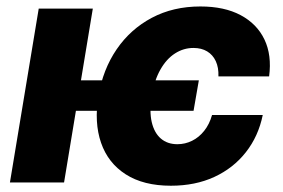

<svg xmlns="http://www.w3.org/2000/svg" viewBox="-20 -573 889 603"><path d="M604.5 -320.8 587.9 -225.1H153.3L169.4 -320.8ZM271.5 -545.9 181.2 0H11.2L101.6 -545.9ZM516.6 10.3Q430.7 10.3 375 -25.4Q319.3 -61 297.4 -124.5Q275.4 -188 289.1 -271.5Q303.2 -355 346.4 -418.2Q389.6 -481.4 456.8 -517.1Q523.9 -552.7 609.4 -552.7Q684.6 -552.7 735.8 -525.4Q787.1 -498 810.5 -449Q834 -399.9 825.2 -333H666Q667 -360.8 657.7 -380.9Q648.4 -400.9 630.6 -411.6Q612.8 -422.4 587.4 -422.4Q556.6 -422.4 529.8 -405.3Q502.9 -388.2 483.9 -354.7Q464.8 -321.3 456.5 -272.5Q448.7 -223.6 456.5 -189.7Q464.4 -155.8 485.1 -137.9Q505.9 -120.1 537.1 -120.1Q561.5 -120.1 583.3 -130.9Q605 -141.6 621.3 -162.1Q637.7 -182.6 646 -211.9H805.2Q791.5 -145 752.2 -95Q712.9 -44.9 653.1 -17.3Q593.3 10.3 516.6 10.3Z"/></svg>

Font: Inter ExtraBold
Style: Italic
Weight: 800
Italic angle: -9.3988°
Designer: Rasmus Andersson
Foundry: rsms
Version: Version 4.001;git-66647c0bb